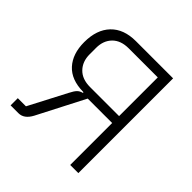

<svg xmlns="http://www.w3.org/2000/svg" viewBox="-182 -849 1000 1000"><g transform="rotate(45 318.0 -349.0)"><path d="M38 0V-53H98L206 -260Q219 -286 230 -297Q241 -308 258 -312V-317H255Q167 -318 121.5 -368Q76 -418 76 -504Q76 -596 125 -647Q174 -698 263 -698H537V0H477V-309H297L163 -49Q137 0 96 0ZM263 -360H477V-645H263Q205 -645 173 -612.5Q141 -580 141 -527V-479Q141 -426 173 -393Q205 -360 263 -360Z"/></g></svg>

Font: IBM Plex Sans Light
Style: Regular
Weight: 300
Designer: Mike Abbink, Paul van der Laan, Pieter van Rosmalen
Foundry: Bold Monday
Version: Version 3.0